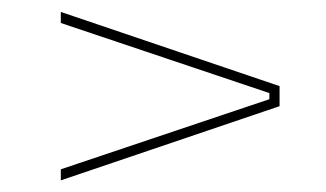

<svg xmlns="http://www.w3.org/2000/svg" viewBox="-20 -478 560 330"><path d="M443 -318 84.5 -438.5V-457.5L460.5 -330V-295.5L84.5 -168V-187L443 -307.5Z"/></svg>

Font: Anek Gujarati Medium Thin
Style: Regular
Weight: 250
Version: Version 1.003